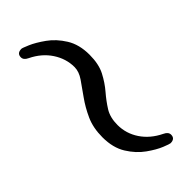

<svg xmlns="http://www.w3.org/2000/svg" viewBox="-3 -502 506 506"><g transform="rotate(45 250.0 -249.0)"><path d="M477 -300Q477 -297 470 -279.5Q463 -262 447 -239.5Q431 -217 404.5 -200.5Q378 -184 339 -184Q304 -184 277.5 -196Q251 -208 229.5 -223.5Q208 -239 190.5 -251Q173 -263 156 -263Q125 -263 97.5 -245Q70 -227 54 -194Q48 -181 38 -181Q23 -181 23 -198Q23 -201 30.5 -218.5Q38 -236 54 -258.5Q70 -281 96.5 -297.5Q123 -314 161 -314Q196 -314 219 -302Q242 -290 260 -274.5Q278 -259 297 -247Q316 -235 344 -235Q376 -235 403 -253Q430 -271 446 -304Q452 -317 462 -317Q477 -317 477 -300Z"/></g></svg>

Font: Moon Stars Kai HW Light
Style: Regular
Weight: 300
Designer: GuiWonder
Version: Version 1.101